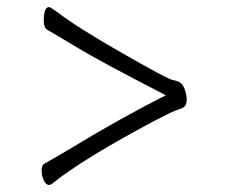

<svg xmlns="http://www.w3.org/2000/svg" viewBox="-20 -511 640 544"><path d="M450 -241Q267 -335 197.5 -377Q128 -419 113 -427Q104 -434 104 -451Q104 -491 119 -491Q123 -491 146 -474Q201 -432 328 -359.5Q455 -287 468.5 -284.5Q482 -282 490 -277.5Q498 -273 503.5 -257.5Q509 -242 509 -230.5Q509 -219 505.5 -212.5Q502 -206 488 -201.5Q474 -197 463 -191.5Q452 -186 424 -172Q216 -62 127 10Q123 13 119 13Q110 13 104 0Q98 -13 98 -28.5Q98 -44 107 -48Q141 -67 176 -88Q326 -179 450 -241Z"/></svg>

Font: ToneOZ-Pinyin-WenKai-Light
Style: Light
Weight: 300
Designer: Fontworks Inc.
Foundry: ToneOZ
Version: Version 0.240331